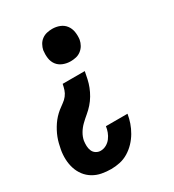

<svg xmlns="http://www.w3.org/2000/svg" viewBox="-182 -640 863 955"><g transform="rotate(-30 250.0 -162.5)"><path d="M174 213Q147 213 120.5 208Q94 203 71.5 189.5Q49 176 33.5 155.5Q18 135 10 110Q2 85 1 57.5Q0 30 5 3Q8 -13 12 -29Q16 -45 22 -60.5Q28 -76 36 -91Q44 -106 53.5 -120Q63 -134 74.5 -146.5Q86 -159 99.5 -170Q113 -181 127.5 -191Q142 -201 152.5 -214.5Q163 -228 168 -243.5Q173 -259 176 -275H303Q299 -254 294.5 -233Q290 -212 282 -191.5Q274 -171 262.5 -151.5Q251 -132 236 -115Q221 -98 203.5 -83.5Q186 -69 169.5 -53Q153 -37 141.5 -17.5Q130 2 126 23Q124 38 124.5 52.5Q125 67 130.5 80Q136 93 148 100.5Q160 108 174 108Q191 108 206.5 99.5Q222 91 232.5 77Q243 63 249 47Q255 31 257 15H381Q377 40 368.5 64.5Q360 89 346.5 112Q333 135 314.5 154.5Q296 174 273 188Q250 202 224.5 207.5Q199 213 174 213ZM267 -352Q245 -352 224.5 -360Q204 -368 191.5 -384.5Q179 -401 176 -423Q173 -445 176 -468Q179 -483 187 -497.5Q195 -512 208 -521.5Q221 -531 236.5 -534.5Q252 -538 267 -538Q290 -538 310 -530Q330 -522 342.5 -505.5Q355 -489 358.5 -467Q362 -445 359 -423Q356 -407 348 -393Q340 -379 327 -369Q314 -359 298.5 -355.5Q283 -352 267 -352Z"/></g></svg>

Font: Iosevka Slab Extrabold
Style: Italic
Weight: 800
Italic angle: -9°
Monospace: yes
Designer: Belleve Invis
Foundry: Belleve Invis
Version: Version 11.1.0; ttfautohint (v1.8.3)